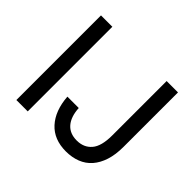

<svg xmlns="http://www.w3.org/2000/svg" viewBox="-161 -907 1123 1123"><g transform="rotate(45 400.0 -346.0)"><path d="M88 -700H182V0H88ZM505 8Q406 8 349.5 -54Q293 -116 285 -225H379Q383 -156 415 -119Q447 -82 505 -82Q563 -82 597 -121.5Q631 -161 631 -250V-700H725V-250Q725 -185 709.5 -137Q694 -89 665.5 -56.5Q637 -24 596 -8Q555 8 505 8Z"/></g></svg>

Font: PT Root UI Web Medium
Style: Regular
Weight: 500
Designer: Vitaly Kuzmin
Foundry: ParaType Ltd.
Version: Version 1.001W